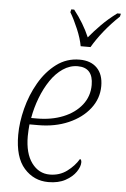

<svg xmlns="http://www.w3.org/2000/svg" viewBox="-55 -806 560 856"><g transform="rotate(5 225.5 -378.0)"><path d="M194 10Q129 10 85.5 -39Q42 -88 42 -188Q42 -244 58 -306.5Q74 -369 105.5 -423.5Q137 -478 182.5 -512Q228 -546 286 -546Q336 -546 364 -517.5Q392 -489 392 -437Q392 -381 357 -336Q322 -291 262 -265Q202 -239 127 -239H88Q87 -230 86 -214Q85 -198 85 -186Q85 -109 116.5 -66.5Q148 -24 197 -24Q241 -24 274 -48.5Q307 -73 326 -105Q333 -102 333 -90Q333 -71 317 -47.5Q301 -24 270 -7Q239 10 194 10ZM119 -268Q184 -268 236 -289Q288 -310 318.5 -348.5Q349 -387 349 -438Q349 -516 280 -516Q245 -516 214 -495Q183 -474 159 -438.5Q135 -403 118 -358.5Q101 -314 93 -268ZM285 -606Q279 -640 261.5 -681.5Q244 -723 226 -753L229 -766H242Q287 -709 313 -648Q336 -676 366 -706.5Q396 -737 435 -766H451L448 -753Q410 -717 380 -679.5Q350 -642 329 -606Z"/></g></svg>

Font: Noto Serif SemiCondensed ExtraLight
Style: Italic
Weight: 200
Width: 4
Italic angle: -12°
Designer: Monotype Design Team
Foundry: Monotype Imaging Inc.
Version: Version 2.013